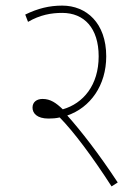

<svg xmlns="http://www.w3.org/2000/svg" viewBox="-20 -652 493 685"><path d="M400 -1C333 -103 269 -185 220 -240C302 -268 359 -347 359 -451C359 -570 288 -632 202 -632C156 -632 115 -622 70 -600L80 -574C123 -599 163 -606 202 -606C280 -606 332 -552 332 -451C332 -348 277 -283 204 -262C180 -285 160 -299 132 -299C111 -299 96 -288 96 -268C96 -248 112 -229 153 -229C167 -229 180 -230 193 -233C243 -182 309 -94 378 13Z"/></svg>

Font: Noto Sans Condensed Thin
Style: Italic
Weight: 100
Width: 3
Italic angle: -12°
Designer: Monotype Design Team
Foundry: Monotype Imaging Inc.
Version: Version 2.013